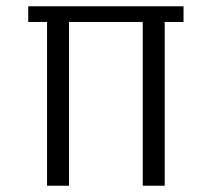

<svg xmlns="http://www.w3.org/2000/svg" viewBox="-20 -592 675 612"><path d="M70 -522H130V0H200V-522H435V0H505V-522H565V-572H70Z"/></svg>

Font: Glegoo
Style: Regular
Weight: 400
Version: Version 2.0.1; ttfautohint (v0.9) -r 48 -G 60